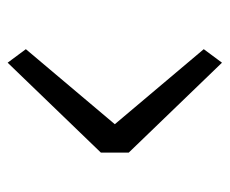

<svg xmlns="http://www.w3.org/2000/svg" viewBox="-68 -534 587 490"><g transform="rotate(-90 225.0 -288.5)"><path d="M81 -253V-324L310.5 -562L345 -515.5L153.5 -288.5L345 -61.5L310.5 -15Z"/></g></svg>

Font: League Mono Condensed Light
Style: Regular
Weight: 300
Width: 1
Designer: Tyler Finck
Foundry: The League of Moveable Type / Tyler Finck
Version: Version 2.210